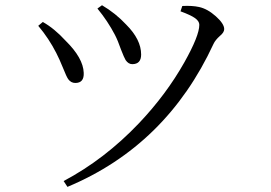

<svg xmlns="http://www.w3.org/2000/svg" viewBox="-20 -690 1040 738"><path d="M239.3 28.3 224.6 5.9Q382.8 -78.1 514.6 -216.8Q619.1 -327.1 688.5 -450.2Q746.1 -552.7 746.1 -594.7Q746.1 -608.4 730 -620.1Q713.9 -631.8 673.8 -646.5L680.7 -667Q718.8 -668.9 745.1 -663.1Q777.3 -656.2 809.6 -627.4Q841.8 -598.6 841.8 -578.1Q841.8 -565.4 825.2 -551.8Q807.6 -536.1 800.8 -521.5Q620.1 -130.9 239.3 28.3ZM269.5 -371.1Q252.9 -371.1 242.2 -385.7Q235.4 -395.5 222.7 -427.7Q208 -463.9 196.3 -486.3Q168 -542 127 -590.8L144.5 -605.5Q188.5 -581.1 232.4 -533.2Q299.8 -466.8 301.8 -410.2Q303.7 -371.1 269.5 -371.1ZM488.3 -443.4Q473.6 -443.4 462.9 -459Q457 -468.8 445.3 -499Q432.6 -535.2 421.9 -555.7Q394.5 -608.4 354.5 -657.2L372.1 -669.9Q424.8 -638.7 464.8 -595.7Q522.5 -538.1 522.5 -480.5Q522.5 -443.4 488.3 -443.4Z"/></svg>

Font: Bpmf Zihi Only R
Style: R
Weight: 400
Foundry: But Ko
Version: Version 1.320